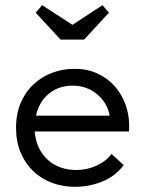

<svg xmlns="http://www.w3.org/2000/svg" viewBox="-20 -714 561 742"><path d="M270 8Q221 8 179.5 -8Q138 -24 107.5 -53.5Q77 -83 59.5 -125Q42 -167 42 -220Q42 -275 60.5 -317.5Q79 -360 110.5 -389Q142 -418 182.5 -433Q223 -448 267 -448Q318 -448 357.5 -429.5Q397 -411 424 -380Q451 -349 465 -310Q479 -271 479 -231V-206H114Q117 -171 130 -143.5Q143 -116 164.5 -96.5Q186 -77 214 -67Q242 -57 274 -57Q316 -57 352.5 -73.5Q389 -90 411 -119L458 -76Q426 -33 375.5 -12.5Q325 8 270 8ZM260 -383Q207 -383 169 -352Q131 -321 119 -267H404Q394 -318 354.5 -350.5Q315 -383 260 -383ZM260 -618 376 -694 401 -665 305 -561H214L118 -665L143 -694Z"/></svg>

Font: Tilda Sans
Style: Regular
Weight: 400
Designer: ParaType Ltd
Foundry: ParaType Ltd
Version: Version 1.009